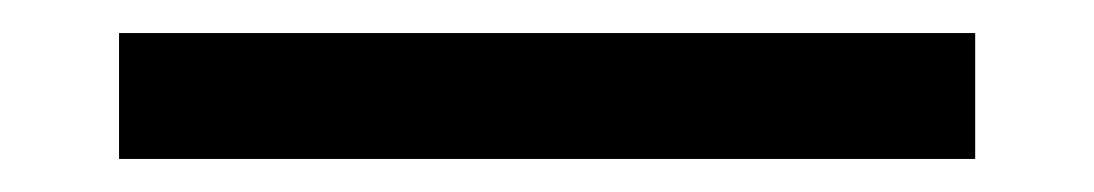

<svg xmlns="http://www.w3.org/2000/svg" viewBox="-20 91 655 115"><path d="M564.1 186.2H51.3V110.8H564.1Z"/></svg>

Font: Fira Code Fixed
Style: Regular
Weight: 400
Monospace: yes
Designer: Carrois Corporate, Edenspiekermann AG, Nikita Prokopov
Foundry: Carrois Corporate, Edenspiekermann AG, Nikita Prokopov
Version: Version 5.002